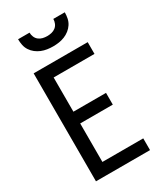

<svg xmlns="http://www.w3.org/2000/svg" viewBox="-233 -1043 965 1132"><g transform="rotate(-30 250.0 -477.5)"><path d="M70 0V-735H438V-655H160V-422H382V-342H160V-80H438V0ZM250 -815Q230 -815 210 -818Q190 -821 171.5 -828.5Q153 -836 137 -848.5Q121 -861 110 -878Q99 -895 95 -915Q91 -935 91 -955H169Q169 -940 175 -925.5Q181 -911 193 -901.5Q205 -892 220 -888.5Q235 -885 250 -885Q265 -885 280 -888.5Q295 -892 307 -901.5Q319 -911 325 -925.5Q331 -940 331 -955H409Q409 -935 405 -915Q401 -895 390 -878Q379 -861 363 -848.5Q347 -836 328.5 -828.5Q310 -821 290 -818Q270 -815 250 -815Z"/></g></svg>

Font: Iosevka Fixed Medium
Style: Regular
Weight: 500
Monospace: yes
Designer: Belleve Invis
Foundry: Belleve Invis
Version: Version 32.3.0